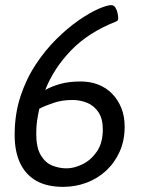

<svg xmlns="http://www.w3.org/2000/svg" viewBox="-20 -722 575 747"><path d="M413 -702Q423 -702 429 -692.5Q435 -683 437.5 -670.5Q440 -658 440 -651Q440 -649 439 -645Q438 -641 431 -638Q324 -596 256.5 -526Q189 -456 156 -372Q181 -386 214.5 -395.5Q248 -405 294 -405Q331 -405 362 -393Q393 -381 416 -357.5Q439 -334 452 -302Q465 -270 465 -229Q465 -176 446 -133Q427 -90 394 -59Q361 -28 317.5 -11.5Q274 5 226 5Q162 5 120.5 -19Q79 -43 58 -88Q37 -133 37 -197Q37 -278 59.5 -346.5Q82 -415 119 -471Q156 -527 199.5 -570Q243 -613 285.5 -642.5Q328 -672 362 -687Q396 -702 413 -702ZM262 -333Q222 -333 189 -322Q156 -311 133 -299Q128 -277 124.5 -254Q121 -231 121 -202Q121 -148 138.5 -118.5Q156 -89 183 -78Q210 -67 239 -67Q268 -67 301 -83Q334 -99 357 -132.5Q380 -166 380 -219Q380 -260 363 -285.5Q346 -311 319 -322Q292 -333 262 -333Z"/></svg>

Font: Asap VF Beta
Style: Italic
Weight: 400
Italic angle: -6°
Designer: Pablo Cosgaya
Foundry: Pablo Cosgaya
Version: Version 1.007